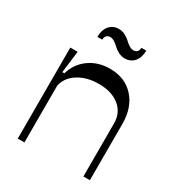

<svg xmlns="http://www.w3.org/2000/svg" viewBox="-171 -835 886 950"><g transform="rotate(30 272.0 -360.0)"><path d="M69.8 0V-520H111.8L96.2 -395H107.9Q126 -456.5 175.8 -492.2Q225.6 -527.8 293.9 -527.8Q379.4 -527.8 430.7 -471.4Q481.9 -415 481.9 -321.8V0H444.8V-303.2Q444.8 -363.8 400.9 -399.4Q356.9 -435.1 283.2 -435.1Q214.8 -435.1 167 -405Q119.1 -375 107.9 -325.2V0ZM329.1 -607.9Q310.1 -607.9 293 -616.7Q275.9 -625.5 265.4 -636Q254.9 -646.5 241.5 -655.3Q228 -664.1 215.8 -664.1Q202.6 -664.1 194.8 -655.8Q187 -647.5 187 -632.8H159.2Q159.2 -672.9 179.4 -696.5Q199.7 -720.2 232.9 -720.2Q252 -720.2 269 -711.4Q286.1 -702.6 296.6 -692.1Q307.1 -681.6 320.6 -672.9Q334 -664.1 346.2 -664.1Q359.4 -664.1 367.2 -672.1Q375 -680.2 375 -694.8H402.8Q402.8 -654.8 382.6 -631.3Q362.3 -607.9 329.1 -607.9Z"/></g></svg>

Font: Ribes
Style: Regular
Weight: 400
Designer: Luigi Gorlero
Foundry: Collletttivo
Version: Version 2.100;Glyphs 3.2 (3217)